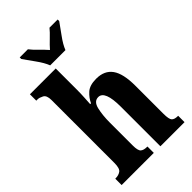

<svg xmlns="http://www.w3.org/2000/svg" viewBox="-284 -1043 1131 1131"><g transform="rotate(-45 281.5 -478.0)"><path d="M17 0H285V-53H282Q254 -53 241 -64.5Q228 -76 228 -118V-309Q228 -370 239 -417Q250 -464 286 -464Q340 -464 340 -330V0H541V-53H539Q511 -53 499.5 -65Q488 -77 488 -123V-356Q488 -457 455 -503Q422 -549 354 -549Q299 -549 271.5 -524Q244 -499 230 -468H223Q224 -486 226 -518.5Q228 -551 228 -585V-760H13V-707H25Q38 -707 58.5 -696.5Q79 -686 79 -646V-122Q79 -77 62 -65Q45 -53 21 -53H17ZM218 -796H345Q358 -830 389 -872Q420 -914 440 -943V-956H372Q356 -936 328 -909.5Q300 -883 281 -861Q262 -883 234.5 -909.5Q207 -936 192 -956H124V-943Q144 -914 174.5 -872Q205 -830 218 -796Z"/></g></svg>

Font: Noto Serif ExtraCondensed Extra
Style: Regular
Weight: 800
Width: 3
Designer: Monotype Design Team
Foundry: Monotype Imaging Inc.
Version: Version 1.002